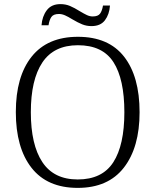

<svg xmlns="http://www.w3.org/2000/svg" viewBox="-20 -904 757 934"><path d="M57 -359Q57 -532 134 -628.5Q211 -725 359 -725Q508 -725 583.5 -628.5Q659 -532 659 -358Q659 -187 582.5 -88.5Q506 10 358 10Q210 10 133.5 -87.5Q57 -185 57 -359ZM585 -358Q585 -519 532 -601.5Q479 -684 359 -684Q242 -684 186 -600Q130 -516 130 -358Q130 -200 186 -115.5Q242 -31 358 -31Q477 -31 531 -114.5Q585 -198 585 -358ZM332 -810Q311 -823 296 -829.5Q281 -836 267 -836Q240 -836 230 -821.5Q220 -807 216 -781H182Q185 -824 207.5 -854Q230 -884 274 -884Q299 -884 320.5 -875Q342 -866 369 -849Q389 -837 403 -830.5Q417 -824 431 -824Q457 -824 467 -838Q477 -852 481 -877H515Q512 -834 490.5 -805.5Q469 -777 425 -777Q401 -777 380 -785.5Q359 -794 332 -810Z"/></svg>

Font: Noto Serif Light
Style: Regular
Weight: 300
Designer: Monotype Design Team
Foundry: Monotype Imaging Inc.
Version: Version 1.001